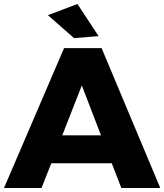

<svg xmlns="http://www.w3.org/2000/svg" viewBox="-25 -942 823 962"><path d="M778 0H583L535 -124H232L183 0H-5L296 -701H484ZM346 -751 215 -866 363 -922 469 -761ZM481 -264 385 -514 287 -264Z"/></svg>

Font: Argentum Novus
Style: Bold
Weight: 700
Designer: Julieta Ulanovsky (font) & Cristiano Sobral (main changes)
Foundry: Julieta Ulanovsky (font) & Cristiano Sobral (main changes)
Version: Version 3.00;November 27, 2020;FontCreator 13.0.0.2655 64-bi